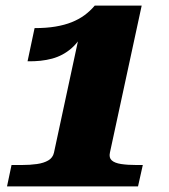

<svg xmlns="http://www.w3.org/2000/svg" viewBox="-20 -663 600 683"><path d="M371 -120Q367 -102 377.5 -92.5Q388 -83 411 -79.5Q434 -76 466 -76H488L471 0H5L21 -76H57Q87 -76 111.5 -79.5Q136 -83 152 -92.5Q168 -102 172 -120L266 -557L287 -565Q264 -517 234 -491Q204 -465 165.5 -454.5Q127 -444 78 -445L103 -563Q145 -563 177.5 -568.5Q210 -574 235 -584Q260 -594 280 -608.5Q300 -623 317 -643H484Z"/></svg>

Font: Roboto Serif ExtraBold
Style: Italic
Weight: 800
Italic angle: -10°
Version: Version 1.007